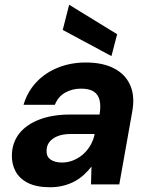

<svg xmlns="http://www.w3.org/2000/svg" viewBox="-20 -776 632 808"><path d="M191 12Q134 12 98 -6Q62 -24 45.5 -55Q29 -86 30 -123Q31 -176 61 -214Q91 -252 146 -273Q201 -294 275 -294H399Q405 -331 399 -355Q393 -379 374 -391Q355 -403 321 -403Q284 -403 254 -386Q224 -369 211 -335H79Q95 -389 132 -429Q169 -469 223 -491Q277 -513 341 -513Q412 -513 459.5 -488.5Q507 -464 527.5 -418.5Q548 -373 537 -309L482 0H363L365 -75Q351 -57 333 -40.5Q315 -24 293.5 -12.5Q272 -1 246 5.5Q220 12 191 12ZM241 -92Q266 -92 289 -101.5Q312 -111 330 -127Q348 -143 360.5 -164.5Q373 -186 378 -210V-212H275Q245 -212 222.5 -203Q200 -194 188 -178.5Q176 -163 176 -142Q175 -117 193 -104.5Q211 -92 241 -92ZM449 -540 244 -650 271 -756 473 -632Z"/></svg>

Font: DM Sans 18pt
Style: Bold Italic
Weight: 700
Italic angle: -10°
Designer: Colophon Foundry, Jonny Pinhorn
Foundry: Colophon Foundry
Version: Version 4.004;gftools[0.9.30]